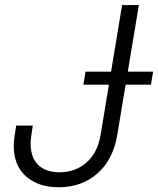

<svg xmlns="http://www.w3.org/2000/svg" viewBox="-20 -748 640 777"><path d="M217.3 9.8Q135.3 9.8 85.4 -34.2Q35.6 -78.1 35.6 -158.7Q35.6 -165.5 36.4 -174.3Q37.1 -183.1 39.1 -198.5Q41 -213.9 45.4 -239.7H112.8Q108.9 -214.8 106.9 -200.9Q105 -187 104.5 -179.4Q104 -171.9 104 -166Q104 -110.8 134.5 -80.8Q165 -50.8 220.7 -50.8Q284.7 -50.8 329.8 -90.1Q375 -129.4 387.2 -202.6L474.1 -727.5H542L454.6 -202.6Q438 -102.1 374.3 -46.1Q310.5 9.8 217.3 9.8ZM317.4 -405.3 326.2 -458H599.6L590.8 -405.3Z"/></svg>

Font: Inter 24pt Light
Style: Italic
Weight: 300
Italic angle: -9.3988°
Designer: Rasmus Andersson
Foundry: rsms
Version: Version 4.001;git-66647c0bb